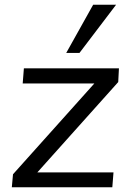

<svg xmlns="http://www.w3.org/2000/svg" viewBox="-20 -792 558 812"><path d="M480 -445 138 -63H460L455 0H30L35 -55L379 -439H76L81 -503H483ZM260 -568 374 -772H471L316 -568Z"/></svg>

Font: Muli
Style: Italic
Weight: 400
Italic angle: -4.541°
Designer: Vernon Adams
Foundry: Vernon Adams
Version: Version 2.001